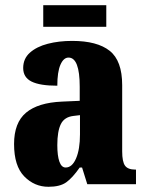

<svg xmlns="http://www.w3.org/2000/svg" viewBox="-20 -707 563 737"><path d="M166 10Q112 10 73 -30Q34 -70 34 -154Q34 -236 80 -274.5Q126 -313 218 -317L286 -320V-374Q286 -486 243 -486Q224 -486 212 -458.5Q200 -431 200 -378Q133 -378 101 -394Q69 -410 69 -446Q69 -482 95 -505Q121 -528 163.5 -539Q206 -550 257 -550Q353 -550 401 -512Q449 -474 449 -380V-126Q449 -86 460 -71Q471 -56 499 -56H502V0H315L295 -64H286Q258 -24 234 -7Q210 10 166 10ZM232 -64Q257 -64 272 -99Q287 -134 287 -191V-265L262 -262Q227 -258 213.5 -230.5Q200 -203 200 -150Q200 -109 208 -86.5Q216 -64 232 -64ZM146 -604V-687H388V-604Z"/></svg>

Font: Noto Serif Bengali ExtraCondensed Black
Style: Regular
Weight: 900
Width: 2
Designer: Juan Bruce, Universal Thirst, Indian Type Foundry and the Monotype Design Team.
Foundry: Monotype Imaging Inc.
Version: Version 2.003; ttfautohint (v1.8.4.7-5d5b)